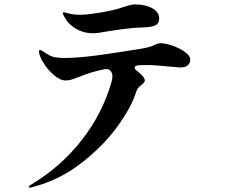

<svg xmlns="http://www.w3.org/2000/svg" viewBox="-20 -795 1040 871"><path d="M265 -736Q265 -739 269 -739Q274 -739 289.5 -734.5Q305 -730 320 -729Q328 -728 343 -728Q373 -728 423 -736Q492 -746 546 -765Q558 -769 569.5 -772Q581 -775 593 -775Q640 -775 671 -757.5Q702 -740 702 -711Q702 -691 689 -682.5Q676 -674 648 -672Q628 -670 614 -670L581 -668Q542 -665 470 -653Q421 -644 403 -644Q340 -644 295 -687Q286 -695 275.5 -712.5Q265 -730 265 -736ZM843 -525Q843 -509 832 -499Q821 -489 798 -489L773 -491Q677 -500 649 -500Q622 -500 608 -499Q591 -497 591 -488Q591 -481 602 -473Q637 -446 637 -430Q637 -422 623 -411Q603 -396 598 -379Q577 -310 512.5 -221Q448 -132 348.5 -55Q249 22 130 53Q120 56 115 56Q110 56 110 53Q110 49 125 40Q258 -40 352 -161Q446 -282 486 -424Q490 -437 490 -450Q490 -464 481 -474Q472 -484 454 -481Q420 -474 395.5 -466.5Q371 -459 341 -447Q318 -438 305 -434Q292 -430 278 -430Q253 -430 224.5 -454.5Q196 -479 176.5 -511Q157 -543 157 -561Q157 -568 162 -568Q167 -568 176 -561.5Q185 -555 192 -551Q210 -539 228.5 -535.5Q247 -532 270 -532Q332 -532 418 -543.5Q504 -555 620 -574Q660 -580 685 -593Q687 -594 693.5 -596.5Q700 -599 707 -599Q731 -599 763.5 -587.5Q796 -576 819.5 -559Q843 -542 843 -525Z"/></svg>

Font: Shippori Mincho B1 ExtraBold
Style: Regular
Weight: 800
Designer: FONTDASU
Foundry: FONTDASU / Google Inc. / but / Adobe
Version: Version 3.110; ttfautohint (v1.8.3)